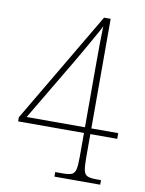

<svg xmlns="http://www.w3.org/2000/svg" viewBox="-82 -772 628 830"><g transform="rotate(10 232.5 -357.0)"><path d="M215 0V-20H249Q275 -20 287.5 -25.5Q300 -31 304 -48.5Q308 -66 308 -103V-208H19V-226L307 -714H336V-233H454V-208H336V-103Q336 -66 340 -48.5Q344 -31 356.5 -25.5Q369 -20 396 -20H416V0ZM52 -233H308V-446Q308 -475 308 -517Q308 -559 308.5 -602Q309 -645 310 -677Q307 -669 295.5 -648.5Q284 -628 269.5 -602.5Q255 -577 241 -552.5Q227 -528 217 -511Z"/></g></svg>

Font: Noto Serif Tamil Condensed Thin
Style: Regular
Weight: 100
Width: 3
Designer: Indian Type Foundry, Tom Grace, and the Monotype Design Team
Foundry: Monotype Imaging Inc.
Version: Version 2.004; ttfautohint (v1.8.4.7-5d5b)